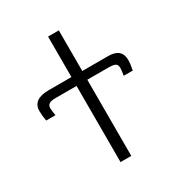

<svg xmlns="http://www.w3.org/2000/svg" viewBox="-170 -835 890 951"><g transform="rotate(-30 275.0 -359.0)"><path d="M21.5 -418.9Q21.5 -486.3 113.3 -486.3H243.2V-717.8H304.7V-485.4H453.1Q529.3 -485.4 529.3 -418.9Q529.3 -396.5 522.5 -362.3H470.7Q475.6 -391.6 475.6 -404.3Q475.6 -424.8 462.4 -430.2Q449.2 -435.5 426.8 -435.5H304.7V0H243.2V-435.5H125Q96.7 -435.5 85.9 -428.2Q75.2 -420.9 75.2 -404.3Q75.2 -391.6 80.1 -362.3H27.3Q21.5 -391.6 21.5 -418.9Z"/></g></svg>

Font: Gothic A1 Light
Style: Regular
Weight: 300
Version: Version 2.50